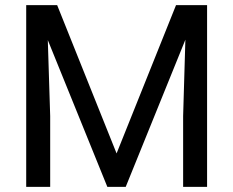

<svg xmlns="http://www.w3.org/2000/svg" viewBox="-20 -731 913 751"><path d="M203.6 -710.9 436 -130.9 668.5 -710.9H790V0H696.3V-276.9L705.1 -575.7L471.7 0H399.9L167 -574.2L176.3 -276.9V0H82.5V-710.9Z"/></svg>

Font: SteelSelectRoboto
Style: Roboto-Regular
Weight: 400
Designer: Google
Version: Version 2.137; 2017